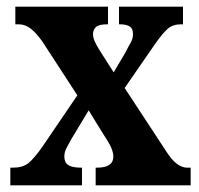

<svg xmlns="http://www.w3.org/2000/svg" viewBox="-20 -556 598 576"><path d="M11 0V-53H19Q48 -53 65 -66.5Q82 -80 108 -117L212 -270L108 -430Q90 -456 73 -469.5Q56 -483 37 -483H26V-536H304V-483H301Q276 -483 267.5 -474.5Q259 -466 259 -454Q259 -444 263.5 -433.5Q268 -423 277 -408L321 -339L356 -398Q364 -414 371.5 -427Q379 -440 379 -453Q379 -471 368.5 -477Q358 -483 341 -483H337V-536H529V-483H522Q499 -483 483.5 -470Q468 -457 441 -418L354 -292L476 -106Q494 -77 510 -65Q526 -53 541 -53H552V0H267V-53H271Q320 -53 320 -86Q320 -97 314.5 -111Q309 -125 289 -155L246 -225L193 -137Q185 -123 179 -111Q173 -99 173 -86Q173 -69 184.5 -61Q196 -53 224 -53H226V0Z"/></svg>

Font: Noto Serif ExtraCondensed ExtraBold
Style: Regular
Weight: 800
Width: 2
Designer: Monotype Design Team
Foundry: Monotype Imaging Inc.
Version: Version 2.013; ttfautohint (v1.8.4.7-5d5b)